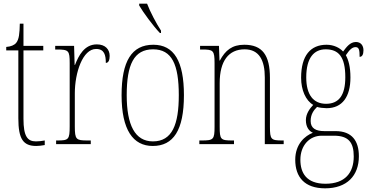

<svg xmlns="http://www.w3.org/2000/svg" viewBox="-20 -786 2019 1047"><path d="M178 10C191 10 207 8 224 5V-20C206 -17 194 -15 176 -15C130 -15 108 -42 108 -138V-511H216V-536H108V-657H88C87 -605 84 -571 68 -552C58 -540 40 -532 14 -530V-511H80V-141C80 -27 107 10 178 10Z M286 0H475V-20H457C395 -20 388 -25 388 -97V-277C388 -390 431 -519 504 -519C549 -519 557 -486 557 -443C572 -443 578 -459 578 -481C578 -516 555 -544 508 -544C440 -544 409 -483 389 -432H387L384 -536H281V-516H288C355 -516 360 -511 360 -441V-97C360 -25 354 -20 293 -20H286Z M852 -606H858V-619C833 -657 799 -721 782 -766H739V-756C759 -721 817 -642 852 -606ZM813 10C925 10 983 -75 983 -267C983 -452 929 -542 816 -542C698 -542 643 -452 643 -267C643 -77 706 10 813 10ZM814 -15C716 -15 671 -104 671 -267C671 -434 710 -517 815 -517C917 -517 955 -435 955 -267C955 -107 919 -15 814 -15Z M1067 0H1256V-20H1247C1183 -20 1178 -25 1178 -95V-333C1178 -454 1227 -517 1314 -517C1394 -517 1424 -456 1424 -364V0H1527V-20H1520C1458 -20 1452 -25 1452 -95V-361C1452 -485 1411 -542 1312 -542C1246 -542 1209 -512 1179 -456H1177L1174 -536H1071V-516H1083C1143 -516 1150 -511 1150 -441V-95C1150 -25 1144 -20 1080 -20H1067Z M1753 241C1872 241 1937 172 1937 66C1937 -17 1900 -71 1810 -71H1749C1704 -71 1674 -85 1674 -126C1674 -163 1691 -185 1709 -203C1719 -199 1746 -196 1761 -196C1847 -196 1891 -259 1891 -363C1891 -423 1880 -459 1866 -485C1887 -516 1901 -529 1919 -529C1938 -529 1941 -513 1941 -476C1955 -476 1962 -489 1962 -512C1962 -536 1949 -557 1921 -557C1889 -557 1869 -529 1851 -505C1833 -525 1800 -542 1761 -542C1673 -542 1622 -483 1622 -362C1622 -295 1647 -238 1688 -214C1671 -196 1648 -167 1648 -131C1648 -92 1666 -71 1686 -62C1644 -46 1590 -1 1590 85C1590 180 1641 241 1753 241ZM1758 -220C1689 -220 1650 -269 1650 -364C1650 -472 1693 -517 1756 -517C1826 -517 1863 -477 1863 -365C1863 -265 1827 -220 1758 -220ZM1755 216C1650 216 1618 156 1618 85C1618 7 1668 -46 1734 -46H1801C1881 -46 1909 -9 1909 67C1909 156 1862 216 1755 216Z"/></svg>

Font: Noto Serif Bengali Condensed Thin
Style: Regular
Weight: 100
Width: 3
Designer: Juan Bruce, Universal Thirst, Indian Type Foundry and the Monotype Design Team.
Foundry: Monotype Imaging Inc.
Version: Version 2.003